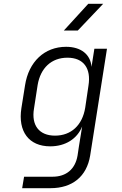

<svg xmlns="http://www.w3.org/2000/svg" viewBox="-20 -805 640 1005"><path d="M314 -645H387L520 -785H442ZM96 180H244C359 180 434 119 452 9L540 -550H474L459 -455C454 -520 404 -560 326 -560C213 -560 130 -482 111 -358L92 -239C73 -117 131 -39 243 -39C322 -39 384 -78 410 -143L393 -38L386 9C374 80 327 120 255 120H106ZM268 -95C185 -95 143 -149 158 -237L177 -360C192 -449 249 -503 333 -503C417 -503 458 -448 443 -356L426 -241C411 -149 352 -95 268 -95Z"/></svg>

Font: JetBrains Mono ExtraLight
Style: Italic
Weight: 240
Italic angle: -9°
Monospace: yes
Designer: Philipp Nurullin, Konstantin Bulenkov
Foundry: JetBrains
Version: Version 2.305